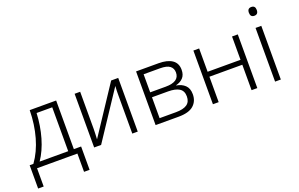

<svg xmlns="http://www.w3.org/2000/svg" viewBox="-103 -1168 2786 1788"><g transform="rotate(-20 1289.5 -274.0)"><path d="M458 -532V-50H530V181H475V0H75V181H20V-50H57Q124 -143 159 -267Q194 -391 196 -532ZM247 -485Q241 -359 208.5 -246.5Q176 -134 119 -50H402V-485Z M696 -162Q696 -140 694.5 -112Q693 -84 692 -62L1003 -532H1073V0H1019V-371Q1019 -393 1019.5 -421.5Q1020 -450 1022 -471L710 0H641V-532H696Z M1654 -402Q1654 -351 1627 -322.5Q1600 -294 1557 -284V-281Q1608 -273 1641 -242Q1674 -211 1674 -152Q1674 -83 1627 -41.5Q1580 0 1478 0H1250V-532H1473Q1560 -532 1607 -499.5Q1654 -467 1654 -402ZM1596 -396Q1596 -437 1566.5 -460Q1537 -483 1468 -483H1307V-304H1461Q1596 -304 1596 -396ZM1615 -152Q1615 -207 1577 -231Q1539 -255 1466 -255H1307V-48H1469Q1542 -48 1578.5 -73Q1615 -98 1615 -152Z M1875 -532V-301H2201V-532H2258V0H2201V-252H1875V0H1818V-532Z M2463 -729Q2502 -729 2502 -686Q2502 -642 2463 -642Q2424 -642 2424 -686Q2424 -729 2463 -729ZM2491 -532V0H2434V-532Z"/></g></svg>

Font: RS Noto Sans Light
Style: Regular
Weight: 300
Designer: Monotype Design Team
Foundry: Monotype Imaging Inc.
Version: Version 3.10